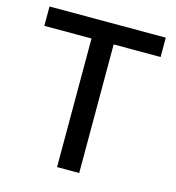

<svg xmlns="http://www.w3.org/2000/svg" viewBox="-108 -820 835 912"><g transform="rotate(15 309.5 -364.0)"><path d="M23.4 -727.5V-632.3H255.4V0H364.3V-632.3H595.2V-727.5Z"/></g></svg>

Font: Inteeer Medium
Style: Regular
Weight: 500
Designer: Rasmus Andersson
Foundry: rsms
Version: Version 4.001;Glyphs 3.4 (3402)